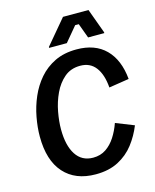

<svg xmlns="http://www.w3.org/2000/svg" viewBox="-126 -935 831 1031"><g transform="rotate(-15 289.5 -419.0)"><path d="M277.5 12.5Q164.2 12.5 101.3 -57.9Q38.3 -128.3 38.3 -260.8Q38.3 -312.5 48.8 -368.3Q59.2 -424.2 81.7 -476.2Q104.2 -528.3 140.4 -570.4Q176.7 -612.5 228.3 -637.5Q280 -662.5 349.2 -662.5Q451.7 -662.5 510.4 -603.8Q569.2 -545 579.2 -436.7L467.5 -419.2Q461.7 -492.5 431.2 -532.5Q400.8 -572.5 345.8 -572.5Q293.3 -572.5 257.5 -542.1Q221.7 -511.7 199.6 -464.6Q177.5 -417.5 167.9 -365.4Q158.3 -313.3 158.3 -269.2Q158.3 -179.2 191.2 -128.3Q224.2 -77.5 286.7 -77.5Q327.5 -77.5 357.9 -97.9Q388.3 -118.3 410.4 -152.5Q432.5 -186.7 446.7 -227.5L547.5 -187.5Q525.8 -133.3 490.8 -87.9Q455.8 -42.5 403.3 -15Q350.8 12.5 277.5 12.5ZM210 -708.3V-713.3L325 -850H466.7L516.7 -713.3V-708.3H426.7L396.7 -790H376.7L308.3 -708.3Z"/></g></svg>

Font: Familjen Grotesk Medium
Style: Italic
Weight: 500
Italic angle: -9.46201°
Designer: Anders Wikstroem, Jonas Baeckman, Matilda Gysing, Kristian Moeller
Foundry: Familjen STHLM AB
Version: Version 2.002; ttfautohint (v1.8.4.7-5d5b)